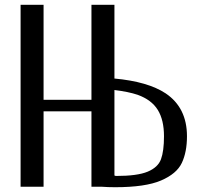

<svg xmlns="http://www.w3.org/2000/svg" viewBox="-20 -780 860 802"><path d="M458 -404Q516 -397 555 -384Q613 -363 639 -321Q665 -279 665 -211Q665 -149 652.5 -115Q640 -81 597 -63Q554 -45 465 -45Q462 -45 458 -47ZM362 -315V0H405Q429 2 461 2Q587 2 652.5 -26Q718 -54 739.5 -99.5Q761 -145 761 -211Q761 -330 672 -390Q598 -439 458 -452V-760H362V-363H162V-760H66V0H162V-315Z"/></svg>

Font: LXGW Marker Gothic
Style: Regular
Weight: 400
Version: Version 1.001